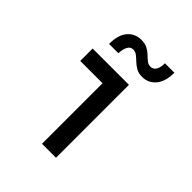

<svg xmlns="http://www.w3.org/2000/svg" viewBox="-202 -845 966 966"><g transform="rotate(45 281.0 -362.0)"><path d="M258.8 0V-519H358.4V0ZM100.1 -430.7V-519H358.4V-430.7ZM142.1 -593.8Q142.1 -659.2 170.7 -691.4Q199.2 -723.6 242.7 -723.6Q269 -723.6 287.1 -714.1Q305.2 -704.6 318.1 -691.7Q331.1 -678.7 343.3 -669.2Q355.5 -659.7 370.1 -659.7Q390.1 -659.7 400.4 -678Q410.6 -696.3 409.7 -723.6H477.1Q477.1 -660.2 448.7 -627Q420.4 -593.8 376.5 -593.8Q351.1 -593.8 333.7 -603.8Q316.4 -613.8 302.7 -627Q289.1 -640.1 276.4 -650.1Q263.7 -660.2 248 -660.2Q229.5 -660.2 219.5 -642.1Q209.5 -624 208.5 -593.8Z"/></g></svg>

Font: Reddit Mono Medium
Style: Regular
Weight: 500
Monospace: yes
Designer: Stephen Hutchings
Foundry: Reddit
Version: Version 1.014